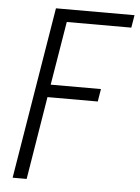

<svg xmlns="http://www.w3.org/2000/svg" viewBox="-53 -777 595 818"><g transform="rotate(5 244.5 -367.5)"><path d="M32 0 153 -735H489L480 -681H204L159 -409H374L365 -355H150L92 0Z"/></g></svg>

Font: Iosevka QP Light
Style: Italic
Weight: 300
Italic angle: -9°
Designer: Belleve Invis
Foundry: Belleve Invis
Version: Version 20.0.0; ttfautohint (v1.8.4)